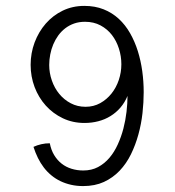

<svg xmlns="http://www.w3.org/2000/svg" viewBox="-20 -627 596 655"><path d="M415 -299.8Q415 -274.4 411.6 -245.4Q408.2 -216.3 400.9 -188.2Q393.6 -160.2 381.8 -134.3Q370.1 -108.4 353.3 -88.6Q336.4 -68.8 314.5 -57.1Q292.5 -45.4 264.2 -45.4Q242.7 -45.4 223.9 -51.3Q205.1 -57.1 190.2 -68.8Q175.3 -80.6 164.8 -97.9Q154.3 -115.2 149.9 -138.2Q142.6 -138.2 135.3 -137.5Q127.9 -136.7 120.8 -135Q113.8 -133.3 106.9 -131.1Q100.1 -128.9 94.2 -126Q100.6 -106 109.4 -88.1Q118.2 -70.3 129.6 -55.4Q141.1 -40.5 155.3 -28.8Q169.4 -17.1 186.3 -9Q203.1 -1 222.4 3.4Q241.7 7.8 263.7 7.8Q303.7 7.8 334.5 -6.3Q365.2 -20.5 388.2 -44.7Q411.1 -68.8 426.8 -100.8Q442.4 -132.8 452.1 -168.2Q461.9 -203.6 466.1 -241Q470.2 -278.3 470.2 -312.5Q470.2 -348.6 465.3 -384.3Q460.4 -419.9 450.2 -452.6Q439.9 -485.4 423.8 -513.7Q407.7 -542 385.3 -562.7Q362.8 -583.5 333.5 -595.2Q304.2 -606.9 267.6 -606.9Q227.5 -606.9 193.8 -590.6Q160.2 -574.2 136 -546.4Q111.8 -518.6 98.1 -482.2Q84.5 -445.8 84.5 -405.8Q84.5 -365.7 98.1 -329.8Q111.8 -293.9 136.2 -266.8Q160.6 -239.7 194.3 -223.6Q228 -207.5 268.1 -207.5Q293 -207.5 315.4 -213.4Q337.9 -219.2 356.9 -231Q376 -242.7 390.9 -260Q405.8 -277.3 415 -299.8ZM270 -552.7Q299.8 -552.7 323 -540.3Q346.2 -527.8 361.8 -507.6Q377.4 -487.3 385.7 -461.2Q394 -435.1 394 -407.7Q394 -380.4 385.3 -354.2Q376.5 -328.1 360.4 -307.9Q344.2 -287.6 321.8 -275.1Q299.3 -262.7 272 -262.7Q244.1 -262.7 221.4 -274.7Q198.7 -286.6 182.4 -306.4Q166 -326.2 157 -352.1Q147.9 -377.9 147.9 -405.3Q147.9 -423.3 151.4 -441.2Q154.8 -459 161.6 -475.3Q168.5 -491.7 178.7 -505.9Q189 -520 202.6 -530.5Q216.3 -541 233.2 -546.9Q250 -552.7 270 -552.7Z"/></svg>

Font: Saysettha
Style: Regular
Weight: 400
Designer: John M. Durdin
Foundry: Lao Script for Windows
Version: Version 2.201